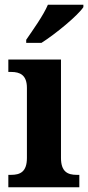

<svg xmlns="http://www.w3.org/2000/svg" viewBox="-20 -786 370 806"><path d="M90 -619V-606H154C214 -644 307 -721 330 -756V-766H181C162 -721 118 -660 90 -619ZM15 0H313V-52H302C264 -52 236 -65 236 -123V-536H15V-484H27C64 -484 93 -471 93 -417V-123C93 -65 65 -52 27 -52H15Z"/></svg>

Font: Noto Serif SemiCondensed
Style: Bold
Weight: 700
Width: 4
Designer: Monotype Design Team
Foundry: Monotype Imaging Inc.
Version: Version 2.015